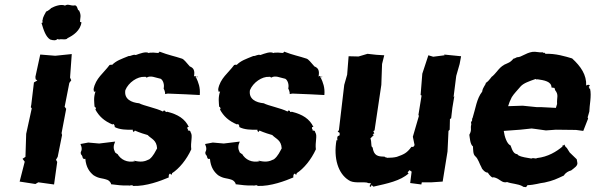

<svg xmlns="http://www.w3.org/2000/svg" viewBox="-20 -755 2456 792"><path d="M203 6 216 -87 211 -96C214 -100 215 -104 218 -108L236 -198L234 -206L253 -306L246 -316H247L266 -413L274 -424L272 -428L269 -435L276 -532L208 -525L146 -530L126 -438L127 -428L134 -423L120 -415L109 -323L107 -313L111 -308L88 -203L85 -108L73 -100L82 -88L61 -6L126 4L138 -3ZM217 -594 224 -592C231 -596 254 -588 259 -598C281 -608 312 -629 316 -663C311 -664 312 -666 310 -664C310 -681 317 -690 306 -712C298 -712 302 -729 290 -733C270 -729 264 -741 248 -732C232 -739 206 -730 190 -721C192 -721 177 -709 170 -707C168 -701 157 -687 156 -673C153 -675 159 -656 151 -661C160 -630 169 -603 187 -592C200 -588 210 -587 217 -594Z M530 -93 537 -90C505 -83 478 -96 464 -121C466 -117 464 -120 455 -126C447 -142 447 -153 455 -171L389 -163L344 -167L312 -161C311 -159 323 -144 313 -127C313 -113 316 -121 320 -109C321 -101 324 -100 328 -99C330 -100 331 -100 332 -100C335 -64 350 -45 366 -32C390 -17 398 -22 423 -13C429 -11 439 -1 438 5C469 8 475 11 511 10C513 13 525 5 529 12C583 14 643 -9 676 -23C676 -29 675 -30 679 -38C688 -40 681 -34 685 -36C691 -31 690 -43 689 -40C719 -59 750 -97 769 -139C765 -168 776 -195 767 -208C764 -213 768 -216 755 -217C755 -217 757 -229 754 -221C754 -221 749 -234 759 -231C743 -265 714 -283 670 -294C668 -293 665 -293 662 -293C662 -294 667 -296 658 -299C654 -300 656 -298 652 -295C625 -309 572 -319 554 -329C522 -332 491 -346 497 -383C510 -415 547 -440 576 -438C582 -440 582 -435 585 -435C602 -445 619 -435 643 -430C653 -424 659 -405 655 -390C655 -390 662 -378 661 -367L672 -369L746 -366L804 -363C807 -394 798 -416 789 -435L786 -436C797 -440 796 -441 794 -436C782 -440 788 -445 780 -439C785 -465 778 -475 763 -481C748 -498 739 -510 731 -513C698 -524 677 -527 638 -542C635 -534 630 -537 614 -538C602 -538 595 -538 594 -536C582 -544 557 -534 540 -528C529 -532 521 -523 511 -524C479 -511 460 -505 442 -487C442 -489 436 -488 432 -487C408 -454 374 -432 366 -387C368 -383 364 -373 374 -378C365 -352 369 -332 370 -315C377 -312 377 -304 373 -304C388 -276 409 -256 445 -241C444 -248 455 -240 453 -231C473 -220 503 -219 529 -220C526 -220 527 -217 531 -210C538 -217 537 -218 535 -217C555 -208 581 -200 589 -198C604 -182 626 -178 628 -143C621 -131 613 -111 596 -98C576 -88 561 -85 530 -93Z M1044 -93 1051 -90C1019 -83 992 -96 978 -121C980 -117 978 -120 969 -126C961 -142 961 -153 969 -171L903 -163L858 -167L826 -161C825 -159 837 -144 827 -127C827 -113 830 -121 834 -109C835 -101 838 -100 842 -99C844 -100 845 -100 846 -100C849 -64 864 -45 880 -32C904 -17 912 -22 937 -13C943 -11 953 -1 952 5C983 8 989 11 1025 10C1027 13 1039 5 1043 12C1097 14 1157 -9 1190 -23C1190 -29 1189 -30 1193 -38C1202 -40 1195 -34 1199 -36C1205 -31 1204 -43 1203 -40C1233 -59 1264 -97 1283 -139C1279 -168 1290 -195 1281 -208C1278 -213 1282 -216 1269 -217C1269 -217 1271 -229 1268 -221C1268 -221 1263 -234 1273 -231C1257 -265 1228 -283 1184 -294C1182 -293 1179 -293 1176 -293C1176 -294 1181 -296 1172 -299C1168 -300 1170 -298 1166 -295C1139 -309 1086 -319 1068 -329C1036 -332 1005 -346 1011 -383C1024 -415 1061 -440 1090 -438C1096 -440 1096 -435 1099 -435C1116 -445 1133 -435 1157 -430C1167 -424 1173 -405 1169 -390C1169 -390 1176 -378 1175 -367L1186 -369L1260 -366L1318 -363C1321 -394 1312 -416 1303 -435L1300 -436C1311 -440 1310 -441 1308 -436C1296 -440 1302 -445 1294 -439C1299 -465 1292 -475 1277 -481C1262 -498 1253 -510 1245 -513C1212 -524 1191 -527 1152 -542C1149 -534 1144 -537 1128 -538C1116 -538 1109 -538 1108 -536C1096 -544 1071 -534 1054 -528C1043 -532 1035 -523 1025 -524C993 -511 974 -505 956 -487C956 -489 950 -488 946 -487C922 -454 888 -432 880 -387C882 -383 878 -373 888 -378C879 -352 883 -332 884 -315C891 -312 891 -304 887 -304C902 -276 923 -256 959 -241C958 -248 969 -240 967 -231C987 -220 1017 -219 1043 -220C1040 -220 1041 -217 1045 -210C1052 -217 1051 -218 1049 -217C1069 -208 1095 -200 1103 -198C1118 -182 1140 -178 1142 -143C1135 -131 1127 -111 1110 -98C1090 -88 1075 -85 1044 -93Z M1576 -104C1568 -111 1573 -101 1566 -109C1538 -109 1522 -113 1517 -147C1509 -148 1514 -169 1508 -184L1522 -198L1517 -201L1524 -205L1520 -214L1525 -217L1553 -405L1556 -491L1565 -527L1532 -529L1496 -533L1459 -522L1418 -523L1412 -447L1400 -405L1378 -218L1373 -212L1381 -207V-197L1373 -193C1367 -178 1377 -179 1369 -178C1373 -182 1373 -173 1368 -177C1355 -102 1375 -39 1418 -12C1437 2 1470 -5 1493 -2C1504 3 1503 -1 1510 1C1506 12 1504 7 1506 16C1515 14 1512 4 1512 7C1520 16 1525 17 1520 15C1578 2 1632 -9 1666 -40C1656 -42 1668 -52 1666 -48C1668 -51 1665 -57 1678 -47L1672 0L1718 6L1720 -3H1761L1806 -6L1826 -130L1828 -171L1830 -215L1835 -220L1836 -264L1841 -267L1846 -310L1854 -358L1851 -355L1862 -442L1876 -491L1882 -523L1812 -530L1814 -527L1767 -521L1747 -527L1722 -451L1715 -363L1719 -361L1706 -281L1708 -277L1683 -191L1690 -157C1686 -144 1677 -151 1677 -149C1658 -123 1645 -118 1617 -108C1605 -105 1591 -104 1576 -104Z M2361 -87 2359 -98 2330 -126 2318 -145C2312 -149 2310 -154 2308 -159L2304 -154C2306 -161 2294 -149 2302 -152C2275 -129 2240 -108 2195 -103C2189 -98 2182 -106 2172 -101C2152 -105 2134 -106 2119 -114C2117 -115 2116 -116 2114 -119C2100 -120 2094 -132 2086 -155C2071 -161 2061 -192 2058 -215L2126 -220L2173 -225L2189 -223L2232 -217L2273 -220L2356 -219L2386 -215L2406 -266L2404 -271C2406 -276 2409 -289 2411 -295C2411 -318 2421 -360 2414 -389C2405 -385 2414 -393 2413 -390C2412 -394 2403 -396 2414 -401C2409 -405 2408 -408 2398 -402C2400 -446 2376 -481 2340 -514C2313 -522 2272 -535 2228 -533C2233 -538 2231 -530 2225 -539C2230 -536 2214 -536 2222 -539C2197 -538 2193 -543 2176 -541C2147 -536 2131 -519 2114 -519C2110 -519 2106 -514 2098 -513C2091 -505 2086 -499 2071 -493C2041 -482 2032 -459 2012 -441C2006 -439 2000 -423 1984 -413C1984 -405 1971 -395 1969 -377C1946 -348 1942 -308 1929 -267C1924 -265 1932 -259 1923 -252L1924 -241C1919 -225 1928 -221 1916 -199C1918 -188 1919 -159 1931 -151C1932 -136 1931 -119 1940 -111C1953 -100 1958 -78 1966 -65C1968 -56 1983 -42 1992 -43C2000 -30 2012 -19 2016 -24C2044 -18 2049 2 2072 -4C2090 3 2116 3 2135 13C2138 16 2138 16 2150 17C2155 10 2158 8 2153 9C2187 8 2205 0 2226 -2C2263 -10 2276 -17 2306 -31C2313 -43 2325 -49 2336 -52C2348 -62 2366 -71 2361 -87ZM2270 -383C2286 -363 2276 -353 2278 -326L2273 -310L2214 -313H2195L2136 -319L2076 -317C2080 -331 2083 -337 2091 -354C2101 -370 2113 -381 2128 -399C2140 -412 2163 -420 2189 -429C2198 -429 2189 -423 2197 -428C2225 -424 2255 -419 2255 -394C2271 -391 2266 -396 2270 -383Z"/></svg>

Font: Asimov Print
Style: DIt
Weight: 250
Width: 0
Designer: Google
Version: Version 2.000980: 2014